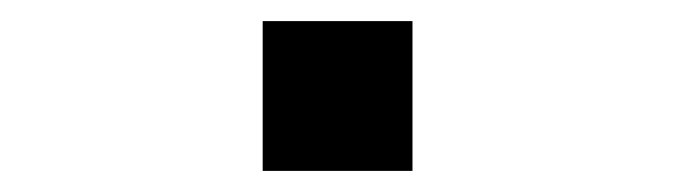

<svg xmlns="http://www.w3.org/2000/svg" viewBox="-20 -162 640 182"><path d="M371 0H229V-142H371Z"/></svg>

Font: Edlo
Style: Regular
Weight: 400
Monospace: yes
Version: Version 0.01